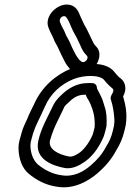

<svg xmlns="http://www.w3.org/2000/svg" viewBox="-20 -771 564 827"><path d="M354.3 -531C362.6 -522.3 351.4 -504.5 339 -503.4C334 -503 330.5 -505 321.5 -513.3C316.8 -518.8 310.9 -527.4 305.6 -536.4L291.1 -565.2C284.6 -580.8 276.4 -599.1 267.5 -613.4C263.3 -619.7 259.1 -635.9 250.2 -650.1C245.3 -658.5 242.4 -665.9 238.3 -676.2C233.4 -688.8 246.1 -704 259.2 -701C272.1 -698.2 286.6 -651.1 296.6 -633.5C299.6 -628.1 304.5 -619.2 309.1 -611L322.3 -583.6C327.4 -572.5 335.3 -551.1 348.2 -537.8ZM395.7 -569 389.1 -576.2C384.1 -581 376 -599.1 369.8 -612.4L356.2 -640.5C351.5 -650.3 346.5 -658.1 343 -664.5C337.9 -673.5 333.6 -686.5 326.6 -700C320.9 -710.9 314.6 -742.4 280.8 -750C229.2 -761.5 166.7 -700.5 190 -649.1C193.5 -640.3 197.6 -629.8 204.5 -617.9C209.2 -610.4 213.1 -594.4 222.2 -580.6C228.8 -570 236.7 -549.9 243.6 -536.2L258.7 -506.2C265 -493.7 273.1 -483.4 280 -475.5C287.4 -466.9 303.6 -451.2 331.9 -453.6C392.9 -458.9 428.8 -534.1 395.7 -569ZM377.3 -413 374.1 -413C367.5 -413.8 359.7 -413.4 355.1 -413C308.9 -412.5 271.5 -388.3 245.5 -362.9C225.8 -344.8 213.7 -330 202.8 -304.2C183 -262.1 157.7 -219.7 145.3 -166C126 -82.4 211.8 -56.3 258.5 -47.4C286.1 -42.2 316 -55.1 333.2 -66.8C375.3 -90.8 403.7 -133.1 422 -172.5C425.1 -178.2 427.9 -186.3 428.8 -189.6C431.1 -196.7 432.8 -202.9 434.3 -209L438.2 -226C438.5 -227.3 438.7 -229.1 438.8 -230.1C440.6 -258.6 439 -290.1 430 -313.6C426.3 -325.4 423.9 -336 418.2 -349.1L410 -366.4C404.5 -378.1 397.4 -387.4 397.2 -394.1C397 -405.6 387.5 -413 377.3 -413ZM379.1 -191C378.6 -189 377.1 -186.5 376.2 -184.4C361.1 -151.2 336.6 -120.1 314.7 -108.2C304.8 -102.8 293.9 -95 278.1 -96.7C230.2 -105.9 187.6 -128.3 195.1 -165C197.1 -171.4 200 -180.7 202.5 -189C214.6 -226.3 230.4 -253.5 249 -293.2C260.2 -317 255.8 -311.8 276.8 -331.1C296.9 -350.9 316.5 -363 344.8 -363C346.2 -363 348 -363.2 349.2 -363.3C352.9 -352.4 358.2 -344.1 363 -336.6L370.5 -320.8C381.6 -294.7 389.9 -265.1 387.7 -223.9L384.3 -209C383.2 -204.2 380.6 -197.3 379.1 -191ZM457.4 -342.6C466.2 -316.7 471.5 -283.8 472.9 -252.1C472.7 -244.2 471.8 -235.1 470.9 -229.1L466.3 -209C459.5 -179.7 450.9 -161.3 436.9 -139.3C436.5 -138.6 435.9 -137.6 435.7 -137.1C419.2 -105.6 397.5 -81.7 372.4 -59.9C340.8 -32.4 298.4 -7.8 247 -15.8C202.2 -21.5 169.5 -41.1 142.4 -63.2C122.7 -82.1 111.3 -110.8 111 -145.3C111.7 -163.3 116.1 -170.4 122.1 -195.3C125.6 -205.1 128.9 -214.3 132.3 -223.6L143.7 -248.4C153 -268.5 163.3 -288.3 173.6 -312.1C198.1 -368.9 243.4 -408.7 296.5 -430.2C341.9 -448.5 412.2 -450.1 430.1 -424.6C437.6 -414.8 451.5 -400.2 463.9 -390.5C478.9 -377 451.1 -361.2 457.4 -342.6ZM510.2 -355.8C527.4 -386.9 520.4 -415.7 501.8 -431.6L493.9 -437.8C489.7 -441.2 480.4 -451.1 474.1 -459.3C438.7 -508 345.6 -501.8 286.1 -475.6C220 -448.6 159.4 -396.6 127.1 -322.7C117.5 -303.2 106.2 -281.8 97.2 -258.7L85.6 -233.6C80.2 -222 75.2 -208.7 72.5 -197C68 -177.6 60.5 -163.1 59.7 -134.7C59.9 -89.4 74.5 -46.5 104 -22.4C134.7 2.7 174.5 26.8 228.8 33.8C299.6 44.8 362 8.3 401.5 -26.1C430.3 -51.3 458.6 -81.9 479.8 -121.8C496 -147.8 508.3 -174.4 516.3 -209L521.1 -230C521.2 -230.4 521.4 -231.2 521.5 -231.8C529.2 -280.4 520.8 -319.4 510.2 -355.8Z"/></svg>

Font: HoneyBee
Style: StrIt
Weight: 700
Foundry: Cannot Into Space Fonts
Version: Version 0.89